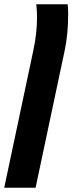

<svg xmlns="http://www.w3.org/2000/svg" viewBox="-80 -652 370 906"><path d="M94.7 -570.3Q94.7 -597.2 91.3 -631.8H239.3Q241.7 -608.4 241.7 -588.4Q241.7 -489.7 225.1 -413.1L87.9 233.9H-60.1L77.1 -413.1Q94.7 -494.6 94.7 -570.3Z"/></svg>

Font: Viking Open Sans
Style: Bold Italic
Weight: 700
Italic angle: -12°
Foundry: Ascender Corporation
Version: Version 2.000